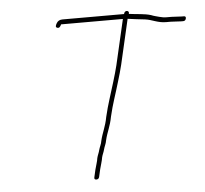

<svg xmlns="http://www.w3.org/2000/svg" viewBox="-47 -674 770 721"><g transform="rotate(-5 337.5 -313.5)"><path d="M206.4 -595H439.4L399.9 -424C397.9 -415.3 395.3 -405.7 392.2 -395L382.8 -363C369.5 -317.7 356.1 -281.9 345 -234C338.2 -196.7 326 -177.4 318.5 -145C317.9 -136.2 310.1 -121.7 308.1 -113C305.7 -102.5 300.4 -92.7 298.2 -83C297.2 -71.9 289.9 -51.5 287.2 -40L280.8 -12C279.4 -6 281.7 -3 287.7 -3C293.7 -3 297.4 -6 298.8 -12L305.2 -40C307.8 -51.2 315.2 -72.9 316.4 -84C318.6 -93.7 323.7 -102.8 325.9 -112C328.2 -122.2 335.4 -135.1 336.7 -146C344.3 -178.7 356 -196.1 363 -234C373.8 -280.8 387.5 -316.8 400.6 -362L410 -394C413.2 -405.3 415.9 -415.3 417.9 -424L457.1 -594C479.3 -590.7 501.2 -588.4 522.3 -586C549.9 -582.4 567.9 -569 600.4 -569H617.4C631.3 -569 642.9 -567 655.9 -567H663.9C669.9 -567 673.6 -570 675 -576C676.4 -582 674.1 -585 668.1 -585H660.1C647.7 -585 634.3 -587 621.5 -587H604.5C593.6 -587 585.4 -588.6 576.4 -591L561.4 -595C556.3 -596.3 551.4 -598 546.5 -600C522.4 -607.8 492 -607.8 463.3 -612L463.5 -613C467.5 -624.6 450.4 -628.4 446.2 -616L445.5 -613H213.5C202.9 -613 195.3 -609 190.8 -601C186.6 -593.6 182.8 -586.1 191.2 -583.5C198.8 -581.1 202.9 -587 206.4 -595Z"/></g></svg>

Font: HoneyBee
Style: BLnIt
Weight: 100
Foundry: Cannot Into Space Fonts
Version: Version 0.89